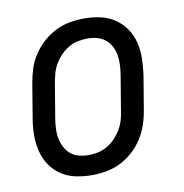

<svg xmlns="http://www.w3.org/2000/svg" viewBox="-66 -591 632 661"><g transform="rotate(-10 250.0 -260.0)"><path d="M203 8Q174 8 146.5 2Q119 -4 96.5 -19Q74 -34 59 -56.5Q44 -79 37.5 -106Q31 -133 31 -161.5Q31 -190 36 -219L56 -339Q60 -364 68 -389Q76 -414 91 -436.5Q106 -459 126 -477Q146 -495 170 -507Q194 -519 219.5 -523.5Q245 -528 270 -528Q299 -528 326.5 -522Q354 -516 376.5 -501Q399 -486 414.5 -463.5Q430 -441 436.5 -414Q443 -387 442.5 -358.5Q442 -330 438 -301L418 -181Q414 -156 405.5 -131Q397 -106 382.5 -83.5Q368 -61 348 -43Q328 -25 304 -13Q280 -1 254 3.5Q228 8 203 8ZM204 -62Q221 -62 237.5 -65.5Q254 -69 269.5 -78Q285 -87 297.5 -100Q310 -113 319 -128Q328 -143 333 -159.5Q338 -176 340 -192L360 -312Q363 -330 364 -347.5Q365 -365 362.5 -381.5Q360 -398 352.5 -413Q345 -428 332.5 -438.5Q320 -449 303.5 -453.5Q287 -458 270 -458Q253 -458 236 -454.5Q219 -451 203.5 -442Q188 -433 175.5 -420Q163 -407 154 -392Q145 -377 140.5 -360.5Q136 -344 133 -328L113 -208Q110 -190 109 -172.5Q108 -155 111 -138.5Q114 -122 121.5 -107Q129 -92 141 -81.5Q153 -71 170 -66.5Q187 -62 204 -62Z"/></g></svg>

Font: Iosevka Algr
Style: Italic
Weight: 400
Italic angle: -9°
Monospace: yes
Designer: Belleve Invis
Foundry: Belleve Invis
Version: Version 26.0.2; ttfautohint (v1.8.3)